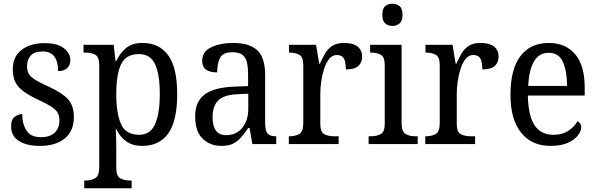

<svg xmlns="http://www.w3.org/2000/svg" viewBox="-20 -778 3224 1037"><path d="M196 10Q124 10 82 -16.5Q40 -43 40 -95Q40 -134 60.5 -148Q81 -162 100 -162Q100 -109 123 -73Q146 -37 201 -37Q250 -37 275.5 -61.5Q301 -86 301 -128Q301 -152 291.5 -169Q282 -186 258 -201.5Q234 -217 191 -237Q142 -260 110.5 -282Q79 -304 64 -332.5Q49 -361 49 -404Q49 -472 96.5 -508.5Q144 -545 221 -545Q290 -545 325 -517.5Q360 -490 360 -453Q360 -426 343 -410Q326 -394 294 -394Q294 -445 273.5 -472.5Q253 -500 211 -500Q166 -500 146 -478Q126 -456 126 -420Q126 -381 152 -360Q178 -339 239 -312Q312 -279 345.5 -244Q379 -209 379 -146Q379 -70 329.5 -30Q280 10 196 10Z M435 239V197H442Q472 197 494 184.5Q516 172 516 125V-426Q516 -471 494.5 -482.5Q473 -494 443 -494H431V-536H594L604 -448H608Q628 -492 661.5 -519Q695 -546 749 -546Q840 -546 888.5 -479.5Q937 -413 937 -269Q937 -124 888.5 -57Q840 10 748 10Q696 10 662 -14.5Q628 -39 609 -79H605Q607 -53 607.5 -21.5Q608 10 608 34V130Q608 174 630.5 185.5Q653 197 683 197H691V239ZM732 -50Q792 -50 817.5 -107.5Q843 -165 843 -271Q843 -378 817 -432Q791 -486 731 -486Q660 -486 634 -431Q608 -376 608 -270Q608 -164 634 -107Q660 -50 732 -50Z M1176 10Q1115 10 1074.5 -29Q1034 -68 1034 -150Q1034 -230 1086 -268Q1138 -306 1244 -310L1320 -313V-373Q1320 -410 1314.5 -437.5Q1309 -465 1291 -480.5Q1273 -496 1236 -496Q1184 -496 1168.5 -465.5Q1153 -435 1153 -387Q1113 -387 1092.5 -402Q1072 -417 1072 -450Q1072 -499 1120.5 -522.5Q1169 -546 1241 -546Q1326 -546 1369 -507Q1412 -468 1412 -373V-114Q1412 -72 1425 -57Q1438 -42 1469 -42H1472V0H1343L1328 -87H1321Q1302 -59 1283 -37Q1264 -15 1239.5 -2.5Q1215 10 1176 10ZM1201 -48Q1256 -48 1288.5 -87.5Q1321 -127 1321 -191V-272L1263 -269Q1187 -266 1157.5 -234.5Q1128 -203 1128 -145Q1128 -98 1146 -73Q1164 -48 1201 -48Z M1540 0V-42H1543Q1574 -42 1596 -54Q1618 -66 1618 -114V-426Q1618 -471 1596 -482.5Q1574 -494 1544 -494H1541V-536H1687L1704 -434H1708Q1721 -464 1736 -489.5Q1751 -515 1775 -530.5Q1799 -546 1838 -546Q1888 -546 1912 -526Q1936 -506 1936 -472Q1936 -441 1915.5 -422Q1895 -403 1848 -403Q1848 -444 1837 -462.5Q1826 -481 1799 -481Q1775 -481 1758 -460Q1741 -439 1730.5 -406.5Q1720 -374 1715 -337.5Q1710 -301 1710 -270V-109Q1710 -64 1732 -53Q1754 -42 1784 -42H1809V0Z M2099 -638Q2076 -638 2060.5 -651.5Q2045 -665 2045 -698Q2045 -732 2060.5 -745Q2076 -758 2099 -758Q2122 -758 2138 -745Q2154 -732 2154 -698Q2154 -665 2138 -651.5Q2122 -638 2099 -638ZM1971 0V-42H1983Q2014 -42 2036 -53.5Q2058 -65 2058 -109V-426Q2058 -470 2037 -482Q2016 -494 1985 -494H1979V-536H2149V-114Q2149 -67 2170.5 -54.5Q2192 -42 2224 -42H2236V0Z M2277 0V-42H2280Q2311 -42 2333 -54Q2355 -66 2355 -114V-426Q2355 -471 2333 -482.5Q2311 -494 2281 -494H2278V-536H2424L2441 -434H2445Q2458 -464 2473 -489.5Q2488 -515 2512 -530.5Q2536 -546 2575 -546Q2625 -546 2649 -526Q2673 -506 2673 -472Q2673 -441 2652.5 -422Q2632 -403 2585 -403Q2585 -444 2574 -462.5Q2563 -481 2536 -481Q2512 -481 2495 -460Q2478 -439 2467.5 -406.5Q2457 -374 2452 -337.5Q2447 -301 2447 -270V-109Q2447 -64 2469 -53Q2491 -42 2521 -42H2546V0Z M2953 10Q2851 10 2794 -62Q2737 -134 2737 -264Q2737 -405 2791 -475.5Q2845 -546 2944 -546Q3035 -546 3086.5 -485Q3138 -424 3138 -306V-262H2831Q2833 -152 2867.5 -101Q2902 -50 2969 -50Q3017 -50 3050 -72Q3083 -94 3099 -123Q3107 -120 3113 -111.5Q3119 -103 3119 -90Q3119 -70 3101 -46.5Q3083 -23 3046.5 -6.5Q3010 10 2953 10ZM3043 -314Q3042 -395 3020 -444Q2998 -493 2944 -493Q2892 -493 2864.5 -447Q2837 -401 2833 -314Z"/></svg>

Font: Noto Serif SemiCondensed
Style: Regular
Weight: 400
Width: 4
Designer: Monotype Design Team
Foundry: Monotype Imaging Inc.
Version: Version 2.013